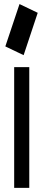

<svg xmlns="http://www.w3.org/2000/svg" viewBox="-20 -863 211 932"><path d="M122.1 -537.1V48.8H48.8V-537.1ZM5.9 -637.7 74.7 -843.3 163.1 -800.8 94.7 -595.2Z"/></svg>

Font: Gap Sans
Style: Bold
Weight: 400
Designer: Alexandre Liziard and Etienne Ozeray
Foundry: Interstices.io
Version: Version 1.610